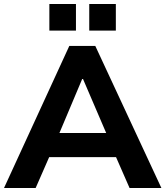

<svg xmlns="http://www.w3.org/2000/svg" viewBox="-31 -933 821 953"><path d="M-11 0 313 -705H442L770 0H612L545 -153H213L146 0ZM377 -541 264 -273H496L381 -541ZM412 -781V-913H544V-781ZM214 -781V-913H346V-781Z"/></svg>

Font: Mulish ExtraBold
Style: Regular
Weight: 800
Designer: Vernon Adams
Foundry: Vernon Adams
Version: Version 3.603; ttfautohint (v1.8.3)